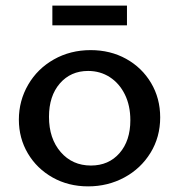

<svg xmlns="http://www.w3.org/2000/svg" viewBox="-20 -655 637 682"><path d="M166 -635H431V-565H166ZM47 -230Q47 -297 80 -354Q113 -411 171.5 -444Q230 -477 302 -477Q372 -477 428 -446Q484 -415 516.5 -360.5Q549 -306 549 -238Q549 -168 514.5 -112Q480 -56 421.5 -24.5Q363 7 293 7Q223 7 167 -24.5Q111 -56 79 -110Q47 -164 47 -230ZM443 -228Q443 -280 423.5 -319.5Q404 -359 370 -381Q336 -403 293 -403Q231 -403 192.5 -358.5Q154 -314 154 -240Q154 -163 195.5 -115Q237 -67 303 -67Q366 -67 404.5 -111Q443 -155 443 -228Z"/></svg>

Font: Ysabeau SC Semibold
Style: Regular
Weight: 600
Designer: Christian Thalmann (Catharsis Fonts)
Version: Version 0.003